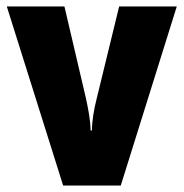

<svg xmlns="http://www.w3.org/2000/svg" viewBox="-20 -573 567 593"><path d="M175 0H353L526 -553H348L278 -266C270 -234 264 -200 264 -170H260C259 -205 252 -238 246 -267L179 -553H1Z"/></svg>

Font: Noto Sans Gurmukhi Condensed Black
Style: Regular
Weight: 900
Width: 3
Designer: Jelle Bosma - Monotype Design Team
Foundry: Monotype Imaging Inc.
Version: Version 2.004